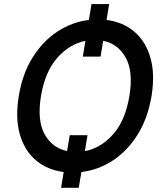

<svg xmlns="http://www.w3.org/2000/svg" viewBox="-20 -832 801 937"><path d="M512.8 -812.1 500 -734.7Q580.6 -724.4 636 -677Q691.4 -629.6 714.1 -550.1Q736.9 -470.5 719.5 -363.3Q701.7 -256 652.5 -176.5Q603.3 -96.9 532.1 -49.7Q460.9 -2.5 377.1 7.5L364.3 84.5H278.1L290.8 7.5Q210.2 -2.8 154.8 -50.1Q99.4 -97.3 76.7 -176.8Q54 -256.4 71.7 -363.3Q89.1 -470.5 138.3 -550.1Q187.5 -629.6 258.7 -677Q329.9 -724.4 413.7 -734.7L426.5 -812.1ZM407 -172.2 394.2 -94.5Q471.6 -109 531.6 -176.1Q591.6 -243.3 611.5 -363.3Q631 -483 593.6 -550.6Q556.1 -618.3 483.3 -632.8L470.9 -555.8H384.2L397 -632.5Q319.6 -617.5 259.8 -550.1Q199.9 -482.6 180 -363.3Q160.5 -244 197.8 -176.8Q235.1 -109.7 307.5 -94.8L320.3 -172.2Z"/></svg>

Font: Inter UI Medium
Style: Italic
Weight: 500
Italic angle: 9.39999°
Designer: Rasmus Andersson
Foundry: rsms
Version: 3.2;8d6f07862